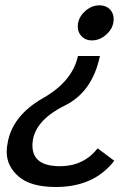

<svg xmlns="http://www.w3.org/2000/svg" viewBox="-20 -645 490 740"><path d="M362.8 -624.5Q391.1 -624.5 407.2 -605Q418 -590.8 418 -571.3Q418 -535.2 386.7 -509.3Q362.8 -489.3 334.5 -489.3Q306.6 -489.3 291 -509.3Q279.8 -522.9 279.8 -542.5Q279.8 -578.6 311 -604.5Q335 -624.5 362.8 -624.5ZM280.3 -429.2H365.2Q335.9 -290.5 230 -238.3Q105 -176.3 105 -84Q105 -4.4 211.4 -4.4Q301.8 -4.4 356.4 -73.2L420.4 -25.4Q342.3 75.7 195.3 75.7Q98.6 75.7 52.2 35.6Q5.9 -4.4 5.9 -59.1Q5.9 -78.6 10.7 -101.1Q31.7 -201.7 145.8 -266.8Q259.8 -332 280.3 -429.2Z"/></svg>

Font: Cadman
Style: Italic
Weight: 400
Italic angle: -12°
Designer: Paul James MIller
Foundry: High-Logic / Made with FontCreator
Version: Version 2.114;March 28, 2021;FontCreator 13.0.0.2683 64-bit